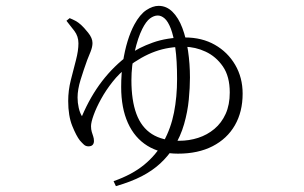

<svg xmlns="http://www.w3.org/2000/svg" viewBox="-20 -564 1040 656"><path d="M368 55Q431 33 472.5 -1Q514 -35 539 -80.5Q564 -126 574.5 -179.5Q585 -233 585 -294Q585 -358 579 -400Q573 -442 563.5 -466.5Q554 -491 542.5 -501Q531 -511 519 -511Q506 -511 492.5 -501Q479 -491 466 -465Q451 -435 440 -387Q429 -339 429 -290Q429 -221 446 -175Q463 -129 499 -106Q535 -83 592 -83Q626 -83 657 -93Q688 -103 712.5 -123.5Q737 -144 751 -175Q765 -206 765 -248Q765 -303 741.5 -337Q718 -371 682.5 -387.5Q647 -404 611 -404Q557 -405 510 -388Q463 -371 416 -335Q388 -314 365 -285Q342 -256 325.5 -226Q309 -196 300 -171Q291 -146 291 -133Q291 -122 293.5 -113.5Q296 -105 298.5 -98Q301 -91 301 -82Q301 -74 296.5 -69Q292 -64 282 -64Q273 -64 266.5 -70Q260 -76 253 -84Q241 -99 227 -133.5Q213 -168 213 -219Q213 -255 222 -290.5Q231 -326 239.5 -358.5Q248 -391 248 -416Q248 -440 234 -458.5Q220 -477 207 -493L218 -502Q228 -498 237.5 -493Q247 -488 257 -479Q266 -471 281 -452.5Q296 -434 296 -417Q296 -404 289.5 -387.5Q283 -371 278 -359Q266 -326 255.5 -292Q245 -258 245 -231Q245 -213 249 -195.5Q253 -178 260 -167Q289 -235 329 -287Q369 -339 422 -378Q453 -401 502 -418.5Q551 -436 612 -436Q670 -436 714 -411Q758 -386 783.5 -342.5Q809 -299 809 -244Q809 -182 782.5 -136Q756 -90 706.5 -64.5Q657 -39 588 -39Q527 -39 483.5 -66Q440 -93 417 -144Q394 -195 394 -267Q394 -312 400 -351.5Q406 -391 416 -423.5Q426 -456 439 -480Q458 -515 480 -529.5Q502 -544 522 -544Q549 -544 569.5 -523.5Q590 -503 603 -468.5Q616 -434 622.5 -390Q629 -346 629 -299Q629 -265 625 -223.5Q621 -182 609 -140Q597 -98 574 -61Q554 -30 527.5 -5.5Q501 19 464.5 38Q428 57 376 72Z"/></svg>

Font: Noto Serif JP ExtraLight
Style: Regular
Weight: 200
Designer: Ryoko NISHIZUKA  (kana & ideographs); Frank Grießhammer (Latin, Greek & Cyrillic); Wenlong ZHANG  (bopomofo); Sandoll Co
Foundry: Adobe
Version: Version 2.002-H1;hotconv 1.1.0;makeotfexe 2.6.0